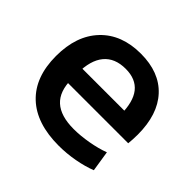

<svg xmlns="http://www.w3.org/2000/svg" viewBox="-136 -680 841 841"><g transform="rotate(45 284.5 -260.0)"><path d="M323 10Q185 10 111 -60Q37 -130 37 -260Q37 -386 105.5 -458Q174 -530 293 -530Q408 -530 471 -462Q534 -394 534 -269Q534 -255 533 -238Q532 -221 531 -213H105V-302H437L419 -275Q419 -357 387.5 -396.5Q356 -436 293 -436Q226 -436 191.5 -394.5Q157 -353 157 -272V-237Q157 -161 197 -124.5Q237 -88 318 -88Q360 -88 408 -96.5Q456 -105 493 -119L508 -23Q470 -8 421 1Q372 10 323 10Z"/></g></svg>

Font: M PLUS 1 SemiBold
Style: Regular
Weight: 600
Designer: Coji Morishita
Foundry: UNDERFOREST DESIGN
Version: Version 1.001